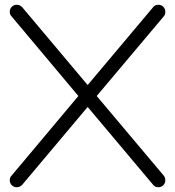

<svg xmlns="http://www.w3.org/2000/svg" viewBox="-20 -786 735 806"><path d="M674 -29Q674 -17 665.5 -8.5Q657 0 645 0Q631 0 623 -10L348 -337L73 -10Q63 0 50 0Q38 0 29.5 -8.5Q21 -17 21 -29Q21 -41 28 -48L309 -383L28 -718Q21 -725 21 -737Q21 -749 29.5 -757.5Q38 -766 50 -766Q63 -766 73 -756L348 -429L623 -756Q631 -766 645 -766Q657 -766 665.5 -757.5Q674 -749 674 -737Q674 -725 668 -718L386 -383L668 -48Q674 -40 674 -29Z"/></svg>

Font: Hanken Light
Style: Light
Weight: 300
Designer: Alfredo Marco Pradil
Foundry: Hanken Design Co.
Version: Version 2.06 2014